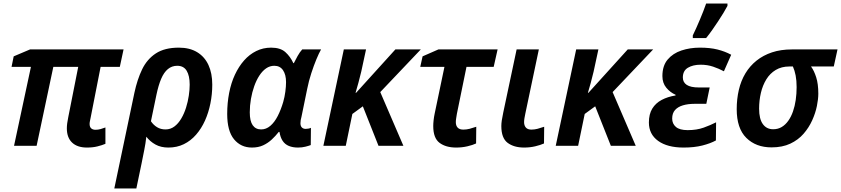

<svg xmlns="http://www.w3.org/2000/svg" viewBox="-20 -820 4731 1080"><path d="M469 10Q415 10 385.5 -18Q356 -46 356 -98Q356 -111 358 -126.5Q360 -142 364 -161L420 -444H280L186 0H59L154 -444H45L57 -503L149 -542H675L654 -444H546L490 -159Q488 -149 486 -139.5Q484 -130 484 -123Q484 -106 493 -98Q502 -90 517 -90Q532 -90 546 -94Q560 -98 573 -103V-11Q554 -3 528 3.5Q502 10 469 10Z M736 -298Q752 -373 779.5 -430Q807 -487 856.5 -519.5Q906 -552 986 -552Q1047 -552 1089 -526.5Q1131 -501 1152.5 -454.5Q1174 -408 1174 -344Q1174 -290 1163.5 -238Q1153 -186 1133 -141.5Q1113 -97 1083 -62.5Q1053 -28 1014 -9Q975 10 927 10Q885 10 854.5 -7Q824 -24 803 -51Q799 -13 791.5 23.5Q784 60 776 101L747 240H623ZM911 -92Q939 -92 961 -108.5Q983 -125 999.5 -153Q1016 -181 1026.5 -214.5Q1037 -248 1042 -282Q1047 -316 1047 -344Q1047 -394 1030 -422Q1013 -450 977 -450Q947 -450 924.5 -431.5Q902 -413 886.5 -376.5Q871 -340 860 -287L829 -138Q843 -117 863.5 -104.5Q884 -92 911 -92Z M1397 10Q1335 10 1296.5 -36.5Q1258 -83 1258 -179Q1258 -241 1269 -297.5Q1280 -354 1301.5 -400Q1323 -446 1353 -480Q1383 -514 1421.5 -533Q1460 -552 1505 -552Q1557 -552 1585 -527Q1613 -502 1630 -465H1633Q1641 -482 1654 -505Q1667 -528 1680 -542H1786Q1774 -521 1759.5 -486Q1745 -451 1731 -408Q1717 -365 1708 -320L1676 -164Q1673 -154 1671.5 -144.5Q1670 -135 1670 -127Q1670 -111 1678 -103Q1686 -95 1699 -95Q1706 -95 1714.5 -96.5Q1723 -98 1729 -101L1728 -4Q1718 0 1698.5 5Q1679 10 1656 10Q1627 10 1605 1Q1583 -8 1570 -27.5Q1557 -47 1552 -78H1548Q1530 -55 1508.5 -35Q1487 -15 1460 -2.5Q1433 10 1397 10ZM1449 -92Q1477 -92 1500.5 -112Q1524 -132 1542 -167Q1560 -202 1573 -246Q1581 -274 1585 -304Q1589 -334 1589 -358Q1589 -400 1572 -425Q1555 -450 1523 -450Q1498 -450 1477 -435.5Q1456 -421 1439 -395Q1422 -369 1410 -335Q1398 -301 1391.5 -263.5Q1385 -226 1385 -188Q1385 -139 1401.5 -115.5Q1418 -92 1449 -92Z M1799 0 1914 -542H2039L2012 -417Q2005 -386 1996 -354Q1987 -322 1980 -298H1983L2204 -542H2347L2119 -302L2249 0H2109L2021 -222L1962 -179L1925 0Z M2546 10Q2488 10 2452.5 -16.5Q2417 -43 2417 -111Q2417 -125 2419 -143.5Q2421 -162 2425 -181L2480 -444H2344L2357 -503L2446 -542H2779L2757 -444H2604L2550 -180Q2548 -167 2546 -155Q2544 -143 2544 -133Q2544 -113 2554.5 -102Q2565 -91 2586 -91Q2604 -91 2621.5 -95.5Q2639 -100 2659 -107L2658 -13Q2639 -4 2609 3Q2579 10 2546 10Z M2928 10Q2871 10 2835.5 -16.5Q2800 -43 2800 -111Q2800 -125 2802.5 -142.5Q2805 -160 2811 -188L2886 -542H3011L2935 -181Q2932 -167 2930 -155Q2928 -143 2928 -133Q2928 -114 2938 -102.5Q2948 -91 2969 -91Q2987 -91 3003.5 -95.5Q3020 -100 3041 -107L3040 -13Q3020 -4 2990.5 3Q2961 10 2928 10Z M3106 0 3221 -542H3346L3319 -417Q3312 -386 3303 -354Q3294 -322 3287 -298H3290L3511 -542H3654L3426 -302L3556 0H3416L3328 -222L3269 -179L3232 0Z M3825 10Q3734 10 3682 -27.5Q3630 -65 3630 -131Q3630 -178 3649 -209Q3668 -240 3702 -258Q3736 -276 3780 -283V-287Q3750 -300 3728 -326.5Q3706 -353 3706 -392Q3706 -450 3735.5 -485Q3765 -520 3813 -536Q3861 -552 3917 -552Q3974 -552 4016 -541.5Q4058 -531 4093 -512L4052 -419Q4024 -434 3991.5 -445Q3959 -456 3921 -456Q3878 -456 3849.5 -439Q3821 -422 3821 -384Q3821 -357 3843 -342.5Q3865 -328 3911 -328H3972L3953 -236H3887Q3850 -236 3821.5 -227.5Q3793 -219 3777 -201Q3761 -183 3761 -153Q3761 -124 3782 -106Q3803 -88 3848 -88Q3899 -88 3938 -102Q3977 -116 4008 -132L4007 -30Q3976 -13 3930.5 -1.5Q3885 10 3825 10ZM3877 -621Q3886 -639 3896 -661.5Q3906 -684 3916.5 -708.5Q3927 -733 3936 -756.5Q3945 -780 3952 -800H4072V-787Q4063 -770 4049.5 -747.5Q4036 -725 4020 -701Q4004 -677 3987 -652.5Q3970 -628 3952 -606H3877Z M4320 9Q4232 9 4178 -44.5Q4124 -98 4124 -206Q4124 -263 4136 -314.5Q4148 -366 4173 -407.5Q4198 -449 4235.5 -479Q4273 -509 4322.5 -525.5Q4372 -542 4435 -542H4691L4670 -446H4542Q4559 -423 4571 -385.5Q4583 -348 4583 -293Q4583 -263 4575 -223.5Q4567 -184 4548.5 -143Q4530 -102 4500 -67.5Q4470 -33 4425.5 -12Q4381 9 4320 9ZM4329 -93Q4356 -93 4377 -105.5Q4398 -118 4414 -140.5Q4430 -163 4440.5 -193Q4451 -223 4456 -258Q4461 -293 4461 -330Q4461 -367 4455.5 -395.5Q4450 -424 4440 -446H4420Q4376 -446 4343.5 -426.5Q4311 -407 4290.5 -373.5Q4270 -340 4260 -297.5Q4250 -255 4250 -209Q4250 -151 4271 -122Q4292 -93 4329 -93Z"/></svg>

Font: Noto Sans Display SemiBold
Style: Italic
Weight: 600
Italic angle: -12°
Designer: Monotype Design Team
Foundry: Monotype Imaging Inc.
Version: Version 2.003